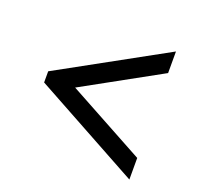

<svg xmlns="http://www.w3.org/2000/svg" viewBox="-97 -722 753 727"><g transform="rotate(20 279.5 -358.0)"><path d="M494 -100V-187L182 -357L494 -529V-616L65 -380V-335Z"/></g></svg>

Font: Noto Serif Malayalam Black
Style: Regular
Weight: 900
Designer: Indian type Foundry, Jelle Bosma, Monotype Design Team
Foundry: Monotype Imaging Inc.
Version: Version 2.104